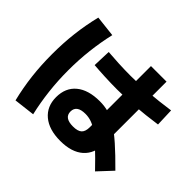

<svg xmlns="http://www.w3.org/2000/svg" viewBox="-184 -1054 1369 1369"><g transform="rotate(45 500.0 -370.0)"><path d="M547 37Q433 37 369 -16.5Q305 -70 305 -163Q305 -258 368.5 -310.5Q432 -363 547 -363Q594 -363 636.5 -351.5Q679 -340 726 -310Q773 -280 833 -227Q893 -174 975 -91L876 15Q804 -60 753.5 -107Q703 -154 666.5 -180Q630 -206 600 -216.5Q570 -227 538 -227Q450 -227 450 -163Q450 -100 538 -100Q586 -100 606.5 -119Q627 -138 627 -182V-798H784V-173Q784 -72 722.5 -17.5Q661 37 547 37ZM574 -509Q515 -509 450 -512Q385 -515 338 -519L343 -656Q389 -652 452.5 -649Q516 -646 574 -646Q661 -646 750.5 -653Q840 -660 952 -676L957 -539Q844 -523 753 -516Q662 -509 574 -509ZM117 58Q92 -44 80 -146Q68 -248 68 -360Q68 -472 80 -573.5Q92 -675 117 -777L276 -759Q254 -664 242.5 -564.5Q231 -465 231 -360Q231 -255 242.5 -155.5Q254 -56 276 39Z"/></g></svg>

Font: M PLUS 2 Thin ExtraBold
Style: Regular
Weight: 800
Version: Version 1.001